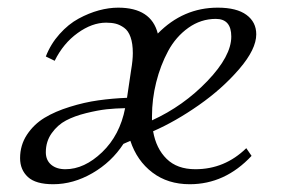

<svg xmlns="http://www.w3.org/2000/svg" viewBox="-20 -472 740 499"><path d="M32.2 -61Q32.2 -94.7 50 -121.8Q67.9 -148.9 95.7 -165.8Q123.5 -182.6 161.4 -194.3Q199.2 -206.1 235.6 -211.2Q272 -216.3 310.1 -217.8L320.8 -290Q325.2 -315.4 325.2 -334Q325.2 -358.9 319.3 -375.5Q313.5 -392.1 302.5 -399.9Q291.5 -407.7 280.8 -410.4Q270 -413.1 255.9 -413.1Q219.2 -413.1 181.9 -386.2Q144.5 -359.4 122.1 -314L99.1 -325.2Q111.8 -357.9 134.8 -383.5Q157.7 -409.2 184.3 -423.6Q210.9 -438 237.1 -445.1Q263.2 -452.1 287.1 -452.1Q373 -452.1 390.1 -384.8Q456.1 -452.1 545.9 -452.1Q595.2 -452.1 620.6 -433.3Q646 -414.6 646 -382.8Q646 -344.2 602.1 -293Q558.1 -241.7 497.1 -199Q436 -156.2 377.9 -130.9Q385.7 -85.9 413.1 -59.1Q440.4 -32.2 487.8 -32.2Q564 -32.2 620.1 -86.9L633.8 -66.9Q564.9 6.8 473.1 6.8Q416 6.8 376 -23.7Q335.9 -54.2 318.8 -106L300.8 -98.1Q270 -50.8 220.2 -22Q170.4 6.8 118.2 6.8Q72.8 6.8 52.5 -12Q32.2 -30.8 32.2 -61ZM99.1 -76.2Q99.1 -55.7 113 -43.9Q127 -32.2 149.9 -32.2Q199.2 -32.2 245.4 -76.4Q291.5 -120.6 305.2 -190.9Q279.8 -190.4 257.1 -188Q234.4 -185.5 203.9 -178Q173.3 -170.4 151.6 -158.9Q129.9 -147.5 114.5 -126Q99.1 -104.5 99.1 -76.2ZM375 -159.2Q456.5 -196.3 518.8 -261.2Q581.1 -326.2 581.1 -377Q581.1 -422.9 541 -422.9Q502 -422.9 469.5 -399.7Q437 -376.5 417 -339.4Q397 -302.2 386 -258.3Q375 -214.4 375 -169.9Z"/></svg>

Font: Dihjauti S
Style: Italic
Weight: 400
Italic angle: -9°
Designer: T. Christopher White
Version: Version 3.0.0